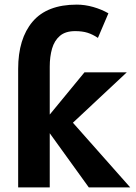

<svg xmlns="http://www.w3.org/2000/svg" viewBox="-20 -811 588 831"><path d="M345.7 -498H528.8L272 -257.8L165 -278.3ZM543.5 0H364.3L163.6 -278.3L256.3 -324.2ZM449.2 -753.4 403.8 -647Q381.3 -662.1 358.9 -669.2Q336.4 -676.3 305.2 -676.3Q263.2 -676.3 239.3 -655.8Q215.3 -635.3 205.3 -600.6Q195.3 -565.9 195.3 -522.5V0H58.6V-512.7Q58.6 -643.6 121.1 -717.3Q183.6 -791 312.5 -791Q347.2 -791 383.3 -780.8Q419.4 -770.5 449.2 -753.4Z"/></svg>

Font: Andika
Style: Bold
Weight: 700
Designer: Victor Gaultney, Annie Olsen, Julie Remington, Don Collingsworth, Eric Hays, Becca Hirsbrunner
Foundry: SIL International
Version: Version 6.101